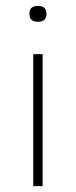

<svg xmlns="http://www.w3.org/2000/svg" viewBox="-20 -633 258 653"><path d="M125 -449V0H93V-449ZM109 -559Q80 -559 80 -586Q80 -613 109 -613Q138 -613 138 -586Q138 -559 109 -559Z"/></svg>

Font: Poiret One
Style: Regular
Weight: 400
Designer: Denis Masharov
Foundry: Denis Masharov
Version: Version 1.001